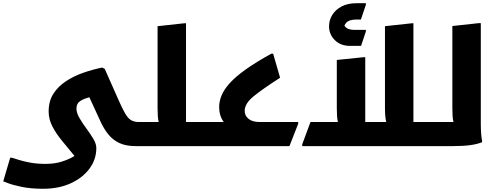

<svg xmlns="http://www.w3.org/2000/svg" viewBox="-43 -904 3074 1188"><path d="M795 0Q735 0 694.5 -19.5Q654 -39 626.5 -73.5Q599 -108 578 -154L510 -302Q477 -294 453.5 -279Q430 -264 430 -233Q430 -206 448.5 -174Q467 -142 491.5 -109Q516 -76 534.5 -45Q553 -14 553 12Q553 82 511 139Q469 196 395 230Q321 264 224 264Q148 264 92.5 252.5Q37 241 7 229.5Q-23 218 -23 218L20 72H31Q44 76 72.5 85Q101 94 143 102Q185 110 239 110Q296 110 341 95.5Q386 81 418 61Q379 13 342 -31.5Q305 -76 281.5 -121Q258 -166 258 -214Q258 -278 287 -323.5Q316 -369 364.5 -401Q413 -433 471.5 -453.5Q530 -474 589 -486L605 -478L691 -284Q713 -234 730 -204Q747 -174 766.5 -161.5Q786 -149 815 -149V-20Z M795 0V-129L815 -149H939Q935 -164 933.5 -185.5Q932 -207 932 -233V-742L1097 -760H1108V-149H1239V-20L1219 0Z M1219 0V-129L1239 -149H1341Q1313 -189 1313 -241Q1313 -277 1328 -313.5Q1343 -350 1378.5 -389.5Q1414 -429 1477 -474Q1540 -519 1636 -572H1647L1690 -423Q1581 -353 1526 -308Q1471 -263 1471 -218Q1471 -188 1495 -168.5Q1519 -149 1564 -149H1802V-138L1748 0Z M2650 -20 2630 0H1827V-11L1878 -149H2048Q2044 -164 2042.5 -185.5Q2041 -207 2041 -233V-533L2206 -550H2217V-149H2347Q2343 -164 2341 -185.5Q2339 -207 2339 -233V-742L2505 -760H2515V-149H2650ZM1993 -741Q1993 -780 2013.5 -812.5Q2034 -845 2071.5 -864.5Q2109 -884 2161 -884H2221V-875L2190 -783H2162Q2136 -783 2117 -775.5Q2098 -768 2088 -745Q2098 -730 2114 -724.5Q2130 -719 2150 -719H2221V-710L2191 -620H2123Q2065 -620 2029 -655.5Q1993 -691 1993 -741Z M2630 0V-129L2650 -149H2763Q2759 -164 2757.5 -185.5Q2756 -207 2756 -233V-743L2921 -761H2932V-186Q2932 -166 2932 -136.5Q2932 -107 2934 -78.5Q2936 -50 2940 -32V-24Q2910 -12 2867 -6Q2824 0 2761 0Z"/></svg>

Font: Kufam
Style: Bold
Weight: 700
Designer: Wael Morcos, Artur Schmal
Foundry: Original Type
Version: Version 1.300; ttfautohint (v1.8.3)